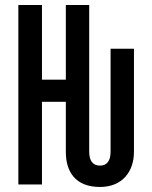

<svg xmlns="http://www.w3.org/2000/svg" viewBox="-20 -734 603 764"><path d="M378 10C468 10 513 -53 513 -129V-540H420V-130C420 -96 407 -75 378 -75C348 -75 335 -96 335 -130V-714H242V-417H147V-714H53V0H147V-329H242V-129C242 -53 278 10 378 10Z"/></svg>

Font: Noto Sans Mono SemiCondensed Medium
Style: Regular
Weight: 500
Width: 4
Designer: Monotype Design Team
Foundry: Monotype Imaging Inc.
Version: Version 2.014